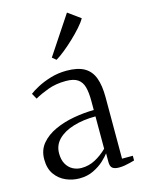

<svg xmlns="http://www.w3.org/2000/svg" viewBox="-124 -891 724 972"><g transform="rotate(-15 238.5 -405.0)"><path d="M170 8.5Q133.5 8.5 99.5 -6.2Q65.5 -21 43.5 -51.8Q21.5 -82.5 21.5 -131Q21.5 -179.5 49.8 -213Q78 -246.5 123.8 -267.2Q169.5 -288 223.5 -297.5Q277.5 -307 328.5 -307.5V-355.5Q328.5 -399 320.8 -427.8Q313 -456.5 291.8 -471.2Q270.5 -486 229.5 -486Q177 -486 135.2 -470.5Q93.5 -455 64 -438L47.5 -467.5Q62.5 -479.5 92.5 -495.5Q122.5 -511.5 162.2 -523.5Q202 -535.5 246 -535.5Q305 -535.5 339.2 -515.8Q373.5 -496 388.2 -456Q403 -416 403 -354.5V-32.5H459.5V-8Q449 -5 435.5 -1.5Q422 2 407.2 4.5Q392.5 7 377 7Q355 7 343.5 -1.5Q332 -10 332 -34.5V-79.5Q322 -65.5 299.5 -44.5Q277 -23.5 244.2 -7.5Q211.5 8.5 170 8.5ZM193.5 -40Q232 -40 265.8 -58Q299.5 -76 328.5 -104.5V-274Q263 -274 211.8 -258.2Q160.5 -242.5 131.2 -212.8Q102 -183 102 -140.5Q102 -107.5 114.5 -85Q127 -62.5 148 -51.2Q169 -40 193.5 -40ZM212 -602 192 -618.5 325 -819 390 -772Q379.5 -753 358 -728.8Q336.5 -704.5 310 -679.5Q283.5 -654.5 258 -634Q232.5 -613.5 213 -602Z"/></g></svg>

Font: Merriweather 96pt Light
Style: Regular
Weight: 300
Version: Version 2.100